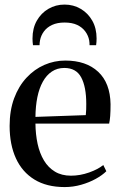

<svg xmlns="http://www.w3.org/2000/svg" viewBox="-20 -786 510 818"><path d="M255.5 11Q179 11 126.8 -21Q74.5 -53 47.8 -111.5Q21 -170 21 -249.5Q21 -315.5 40.2 -367.2Q59.5 -419 93 -455Q126.5 -491 169 -509.5Q211.5 -528 258 -528Q347 -528 398.2 -480.2Q449.5 -432.5 451 -342Q451 -311 449.5 -291.8Q448 -272.5 445 -259.5H131Q131.5 -213.5 140.2 -173.2Q149 -133 167.2 -102.5Q185.5 -72 214 -54.8Q242.5 -37.5 282.5 -37.5Q321 -37.5 359.8 -51.2Q398.5 -65 420 -83L433 -56.5Q416 -39.5 388 -24Q360 -8.5 325.8 1.2Q291.5 11 255.5 11ZM131 -288 345.5 -295.5Q347 -308 347.2 -319.8Q347.5 -331.5 347.5 -343.5Q347.5 -416 326 -456.2Q304.5 -496.5 254 -496.5Q224 -496.5 201 -481.2Q178 -466 162.5 -438Q147 -410 139.2 -372Q131.5 -334 131 -288ZM255 -766.5Q293 -766.5 324 -748.2Q355 -730 373.2 -697.8Q391.5 -665.5 391.5 -622Q391.5 -614 391 -607.5Q390.5 -601 389.5 -593.5H361.5Q361.5 -598 361.2 -603.5Q361 -609 360 -614Q356 -635 343.2 -652.2Q330.5 -669.5 308.8 -679.8Q287 -690 255 -690Q224 -690 202 -679.8Q180 -669.5 167.2 -652.2Q154.5 -635 150.5 -614Q149.5 -609 149 -603.5Q148.5 -598 148.5 -593.5H120.5Q119.5 -601 119 -607.5Q118.5 -614 118.5 -622Q118.5 -665.5 136.8 -697.8Q155 -730 186 -748.2Q217 -766.5 255 -766.5Z"/></svg>

Font: Merriweather 120pt
Style: Regular
Weight: 400
Version: Version 2.100